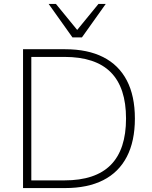

<svg xmlns="http://www.w3.org/2000/svg" viewBox="-20 -955 773 975"><path d="M97 0V-705H311Q425 -705 504 -665Q583 -625 624 -546.5Q665 -468 665 -353Q665 -238 624 -159Q583 -80 504 -40Q425 0 311 0ZM139 -39H307Q465 -39 542.5 -117.5Q620 -196 620 -353Q620 -510 542.5 -588Q465 -666 307 -666H139ZM348 -765 227 -935H264L372 -803L480 -935H517L396 -765Z"/></svg>

Font: Mulish ExtraLight
Style: Regular
Weight: 200
Designer: Vernon Adams
Foundry: Vernon Adams
Version: Version 3.603